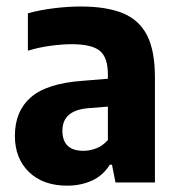

<svg xmlns="http://www.w3.org/2000/svg" viewBox="-20 -576 560 606"><path d="M192 10Q116 10 71.5 -33Q27 -76 27 -147.5Q27 -225 77.5 -269Q128 -313 241.5 -321L320.5 -327.5V-340.5Q320.5 -395 294.8 -415.8Q269 -436.5 206.5 -436.5Q176.5 -436.5 139.5 -431.5Q102.5 -426.5 68 -416V-534Q105.5 -544.5 150.2 -550Q195 -555.5 234.5 -555.5Q315.5 -555.5 367.2 -534.5Q419 -513.5 444 -464.8Q469 -416 469 -332V0H344.5L333.5 -56H326.5Q304.5 -21 269.2 -5.5Q234 10 192 10ZM177 -163.5Q177 -100 243.5 -100Q263 -100 283.2 -107.5Q303.5 -115 320.5 -134V-239.5L258 -234.5Q177 -227.5 177 -163.5Z"/></svg>

Font: Encode Sans SmCnd
Style: Bold
Weight: 700
Width: 4
Designer: Multiple Designers
Foundry: Impallari Type
Version: Version 3.002; ttfautohint (v1.8.3) -l 8 -r 50 -G 200 -x 14 